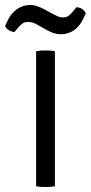

<svg xmlns="http://www.w3.org/2000/svg" viewBox="-50 -748 364 771"><path d="M95 -542.5Q102 -544 112.5 -544.8Q123 -545.5 132.5 -545.5Q154.5 -545.5 170.5 -542.5V0Q154.5 3 132.5 3Q123 3 112.5 2.2Q102 1.5 95 0ZM98.5 -649.5Q91.5 -653.5 82.8 -656.8Q74 -660 63.5 -660Q47.5 -660 37.8 -651.8Q28 -643.5 21 -635L8 -619.5Q-3.5 -620 -14.5 -626.8Q-25.5 -633.5 -29.5 -643.5L-20.5 -663Q-7 -693 17.2 -710.5Q41.5 -728 70 -728Q85.5 -728 99 -723.2Q112.5 -718.5 121.5 -714L167 -689.5Q173.5 -686 182.8 -682Q192 -678 203 -678Q217 -678 226.2 -685.2Q235.5 -692.5 244 -703L257 -719Q283.5 -717.5 294.5 -694.5L285.5 -675Q270.5 -642 246.5 -626.2Q222.5 -610.5 194.5 -610.5Q179.5 -610.5 166.5 -614.8Q153.5 -619 143.5 -624.5Z"/></svg>

Font: Signika SC Light
Style: Regular
Weight: 300
Designer: Anna Giedryś
Foundry: Anna Giedryś
Version: Version 2.000; ttfautohint (v1.8.3) -l 8 -r 50 -G 200 -x 9 -